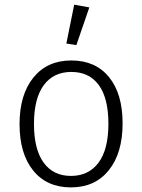

<svg xmlns="http://www.w3.org/2000/svg" viewBox="-20 -794 611 825"><path d="M404.5 -428.5Q363.3 -484.9 286.6 -484.9Q210 -484.9 168 -428Q126 -371.1 126 -261.7Q126 -152.3 167.5 -95.2Q209 -38.1 284.9 -38.1Q360.8 -38.1 403.3 -95Q445.8 -151.9 445.8 -262Q445.8 -372.1 404.5 -428.5ZM123.5 -460.7Q183.1 -534.2 286.6 -534.2Q390.1 -534.2 448.5 -462.6Q506.8 -391.1 506.8 -263.7Q506.8 -136.2 447.5 -62.5Q388.2 11.2 284.7 11.2Q181.2 11.2 122.6 -61.3Q64 -133.8 64 -260.5Q64 -387.2 123.5 -460.7ZM363.8 -762.2 308.1 -600.1 265.1 -606.9 298.8 -773.9Z"/></svg>

Font: FiraSans-Light
Style: Regular
Weight: 300
Designer: Carrois Corporate & Edenspiekermann AG
Foundry: Carrois Corporate GbR & Edenspiekermann AG
Version: Version 3.106;PS 003.106;hotconv 1.0.70;makeotf.lib2.5.58329